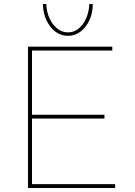

<svg xmlns="http://www.w3.org/2000/svg" viewBox="-20 -934 671 954"><path d="M119 -702H538V-683H139V-364H499V-345H139V-19H552V0H119ZM318 -756Q283 -756 255.5 -776.5Q228 -797 211 -833Q194 -869 193 -914H210Q211 -876 225.5 -844Q240 -812 264 -792.5Q288 -773 318 -773Q348 -773 371.5 -792.5Q395 -812 408.5 -844Q422 -876 424 -914H441Q441 -869 424 -833Q407 -797 379.5 -776.5Q352 -756 318 -756Z"/></svg>

Font: Josefin Sans Thin Thin
Style: Regular
Weight: 250
Version: Version 2.001